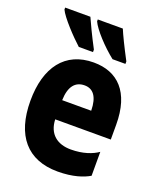

<svg xmlns="http://www.w3.org/2000/svg" viewBox="-143 -854 787 951"><g transform="rotate(20 250.0 -378.0)"><path d="M342 -606H410V-619C375 -685 349 -739 338 -766H206V-756C223 -718 286 -650 342 -606ZM164 -606H239V-619C204 -685 181 -735 167 -766H34V-756C50 -720 123 -643 164 -606ZM276 10C357 10 410 -9 442 -28V-154C412 -133 365 -115 300 -115C229 -115 180 -152 177 -229H470V-307C470 -480 387 -559 261 -559C111 -559 30 -451 30 -274C30 -91 116 10 276 10ZM330 -330H177C179 -403 208 -437 257 -437C301 -437 329 -405 330 -330Z"/></g></svg>

Font: Noto Sans Mono ExtraCondensed ExtraBold
Style: Regular
Weight: 800
Width: 2
Designer: Monotype Design Team
Foundry: Monotype Imaging Inc.
Version: Version 2.014